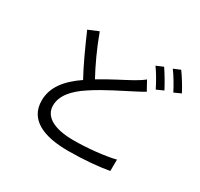

<svg xmlns="http://www.w3.org/2000/svg" viewBox="-174 -1035 1349 1296"><g transform="rotate(30 500.0 -387.0)"><path d="M777 -775 723 -752C751 -714 785 -654 805 -613L859 -637C838 -678 802 -739 777 -775ZM887 -815 834 -793C863 -755 896 -698 918 -655L971 -679C952 -716 914 -779 887 -815ZM281 -765 202 -732C249 -624 302 -507 348 -424C240 -350 175 -269 175 -165C175 -15 310 41 498 41C623 41 739 30 814 16L815 -73C737 -53 604 -39 495 -39C337 -39 258 -91 258 -174C258 -250 314 -316 406 -376C504 -441 616 -493 684 -529C713 -544 738 -557 760 -570L720 -643C699 -626 677 -612 649 -596C594 -565 503 -521 415 -468C372 -547 321 -655 281 -765Z"/></g></svg>

Font: GenYoGothic2 TW R
Style: Regular
Weight: 400
Version: Version 2.100;PS 2.1;hotconv 16.6.51;makeotf.lib2.5.65220 DE